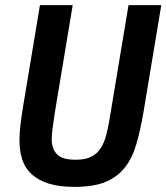

<svg xmlns="http://www.w3.org/2000/svg" viewBox="-20 -718 650 750"><path d="M264 -698 194 -277Q189 -245 185.5 -218Q182 -191 182 -174Q182 -137 202.5 -115.5Q223 -94 276 -94Q313 -94 336 -105.5Q359 -117 373 -138.5Q387 -160 395 -190.5Q403 -221 409 -259L482 -698H610L540 -277Q528 -208 512.5 -154.5Q497 -101 468 -64Q439 -27 392.5 -7.5Q346 12 272 12Q211 12 170 -1Q129 -14 103.5 -37.5Q78 -61 67 -94.5Q56 -128 56 -169Q56 -197 60 -230.5Q64 -264 70 -301L136 -698Z"/></svg>

Font: IBM Plex Mono SemiBold
Style: Italic
Weight: 600
Italic angle: -9°
Monospace: yes
Designer: Mike Abbink, Paul van der Laan, Pieter van Rosmalen
Foundry: Bold Monday
Version: Version 2.3